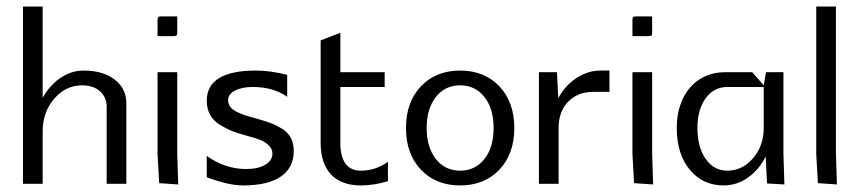

<svg xmlns="http://www.w3.org/2000/svg" viewBox="-20 -560 2617 585"><path d="M50 -540H110V-262Q131 -300 164 -322.5Q197 -345 235 -345Q294 -345 329.5 -317.5Q365 -290 365 -245V0H305V-235Q305 -264 284.5 -282Q264 -300 230 -300Q180 -300 145 -259Q110 -218 110 -160V0H50Z M460 -450V-499Q460 -506 462 -508Q464 -510 471 -510H520V-461Q520 -454 518 -452Q516 -450 509 -450ZM460 -340H520V-92L523 2L465 -2L460 -90Z M610 -20V-85Q666 -45 730 -45Q766 -45 788 -58Q810 -71 810 -92Q810 -107 798 -118Q786 -129 771 -134.5Q756 -140 730 -147Q704 -154 686.5 -161Q669 -168 649.5 -180Q630 -192 620 -210.5Q610 -229 610 -253Q610 -345 760 -345Q803 -345 855 -332V-265Q813 -295 750 -295Q717 -295 696 -284Q675 -273 675 -255Q675 -243 682 -234Q689 -225 704 -218Q719 -211 730.5 -207.5Q742 -204 764 -198Q789 -191 805 -185Q821 -179 839 -168Q857 -157 866 -140Q875 -123 875 -100Q875 -49 835.5 -22Q796 5 720 5Q677 5 610 -20Z M957 -437 1017 -460V-340H1152V-295H1017V-125Q1017 -40 1080 -40Q1124 -40 1162 -67V-8Q1119 5 1080 5Q1020 5 988.5 -28.5Q957 -62 957 -125Z M1308 -264.5Q1280 -229 1280 -170Q1280 -111 1308 -75.5Q1336 -40 1382 -40Q1428 -40 1456 -75.5Q1484 -111 1484 -170Q1484 -229 1456 -264.5Q1428 -300 1382 -300Q1336 -300 1308 -264.5ZM1262.5 -43Q1217 -91 1217 -170Q1217 -249 1262.5 -297Q1308 -345 1382 -345Q1456 -345 1501.5 -297Q1547 -249 1547 -170Q1547 -91 1501.5 -43Q1456 5 1382 5Q1308 5 1262.5 -43Z M1622 -340H1677L1681 -261Q1695 -287 1715 -305.5Q1735 -324 1759 -334.5Q1783 -345 1809 -345H1837V-280H1787Q1740 -280 1711 -250Q1682 -220 1682 -170V0H1622Z M1907 -450V-499Q1907 -506 1909 -508Q1911 -510 1918 -510H1967V-461Q1967 -454 1965 -452Q1963 -450 1956 -450ZM1907 -340H1967V-92L1970 2L1912 -2L1907 -90Z M2042 -170Q2042 -220 2060.5 -259Q2079 -298 2112.5 -319Q2146 -340 2190 -340H2272L2307 -300L2314 -340H2367V-92L2370 2L2317 -1L2313 -83Q2293 -43 2259 -19Q2225 5 2185 5Q2121 5 2081.5 -43Q2042 -91 2042 -170ZM2105 -170Q2105 -112 2130 -76Q2155 -40 2196 -40Q2242 -40 2274.5 -78Q2307 -116 2307 -170V-295H2196Q2155 -295 2130 -260.5Q2105 -226 2105 -170Z M2467 -540H2527V-92L2530 2L2472 -2L2467 -90Z"/></svg>

Font: Glametrix
Style: Regular
Weight: 500
Designer: gluk
Foundry: gluk
Version: Version 0.40